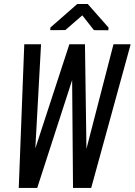

<svg xmlns="http://www.w3.org/2000/svg" viewBox="-20 -930 666 950"><path d="M407.7 -193.4 541.5 -710.9H626.5L431.2 0H341.3L336.9 -533.7L164.1 0H72.8L100.1 -710.9H183.1L154.8 -195.8L323.2 -710.9H400.4ZM517.1 -793.5 516.1 -780.3 444.8 -780.8 387.2 -854 303.2 -781.2 228.5 -780.8 229.5 -793.9 362.3 -910.2H414.1Z"/></svg>

Font: Roboto Mono
Style: Italic
Weight: 400
Designer: Google
Version: Version 2.000985; 2015; ttfautohint (v1.3)